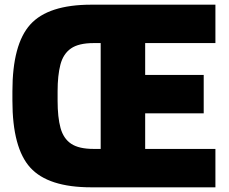

<svg xmlns="http://www.w3.org/2000/svg" viewBox="-20 -800 980 820"><path d="M900 0H370Q186 0 109.5 -84Q33 -168 33 -370V-410Q33 -611 109.5 -695.5Q186 -780 370 -780H900V-616H600V-480H850V-316H600V-164H900ZM410 -164V-616H380Q316 -616 283 -593Q250 -570 238 -524Q226 -478 226 -410V-370Q226 -299 238.5 -253.5Q251 -208 284 -186Q317 -164 380 -164Z"/></svg>

Font: Tanohe Sans Black
Style: Regular
Weight: 900
Designer: Village Type and Design LLC & Cristiano Sobral
Foundry: Cooper Hewitt Smithsonian Design Museum
Version: Version 1.00;March 11, 2020;FontCreator 12.0.0.2522 64-bit; 